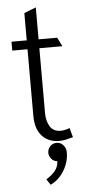

<svg xmlns="http://www.w3.org/2000/svg" viewBox="-58 -656 413 904"><g transform="rotate(-5 149.0 -204.0)"><path d="M256 -430H147V-123Q147 -87 162.5 -60.5Q178 -34 215 -34Q226 -34 238.5 -37.5Q251 -41 256 -43L268 1Q258 3 240.5 8Q223 13 202 13Q152 13 121.5 -20Q91 -53 91 -116V-430H19V-472H91V-601L147 -623V-472H235ZM233 70Q233 115 208.5 155.5Q184 196 144 215L126 188Q151 173 167.5 153.5Q184 134 185 107Q167 106 156.5 92Q146 78 146 65Q146 47 158 34Q170 21 189 21Q208 21 220.5 35.5Q233 50 233 70Z"/></g></svg>

Font: Palanquin ExtraLight
Style: Regular
Weight: 275
Designer: Pria Ravichandran
Version: Version 1.001